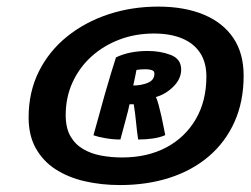

<svg xmlns="http://www.w3.org/2000/svg" viewBox="-20 -680 740 567"><path d="M334.5 -133.5Q279 -133.5 230.2 -144.8Q181.5 -156 144.2 -180Q107 -204 85.8 -242Q64.5 -280 64.5 -333Q64.5 -408.5 94.8 -469Q125 -529.5 178.2 -572.2Q231.5 -615 300.5 -637.8Q369.5 -660.5 447 -660.5Q524.5 -660.5 581.2 -637Q638 -613.5 668.8 -568.2Q699.5 -523 699.5 -456.5Q699.5 -380 672.5 -320Q645.5 -260 596.5 -218.2Q547.5 -176.5 480.8 -155Q414 -133.5 334.5 -133.5ZM340.5 -215Q415 -215 470.8 -244.5Q526.5 -274 558 -327.8Q589.5 -381.5 589.5 -454Q589.5 -495.5 571 -523.8Q552.5 -552 517.8 -566.5Q483 -581 434.5 -581Q380 -581 333 -563.2Q286 -545.5 250.2 -513.2Q214.5 -481 194.2 -436.8Q174 -392.5 174 -340Q174 -302.5 187.8 -278.2Q201.5 -254 225.2 -240Q249 -226 278.8 -220.5Q308.5 -215 340.5 -215ZM335.5 -268Q314 -268 292 -271.8Q270 -275.5 256 -280.5Q262 -302 270.8 -333.8Q279.5 -365.5 289.2 -400.2Q299 -435 308 -464.2Q317 -493.5 322.5 -510.5Q342 -520 365.8 -524.8Q389.5 -529.5 416.5 -529.5Q453.5 -529.5 484.2 -517.8Q515 -506 515 -474.5Q515 -447 492 -424.2Q469 -401.5 440.5 -393.5Q444.5 -384.5 448.8 -369Q453 -353.5 456.8 -336Q460.5 -318.5 463.5 -303.5Q466.5 -288.5 468 -281Q454 -274.5 432.8 -271.2Q411.5 -268 388 -268Q384.5 -290.5 381.8 -319Q379 -347.5 375 -372Q372 -372 368.5 -372Q365 -372 362.5 -372Q361.5 -366 358 -352.2Q354.5 -338.5 350 -321.8Q345.5 -305 341.5 -290.2Q337.5 -275.5 335.5 -268ZM373.5 -427.5Q397 -427.5 416.5 -435.5Q436 -443.5 436 -462.5Q436 -470.5 428.2 -473Q420.5 -475.5 410 -475.5Q403 -475.5 395.8 -475Q388.5 -474.5 383 -473.5Q382.5 -470 380.5 -460.5Q378.5 -451 376.5 -441.2Q374.5 -431.5 373.5 -427.5Z"/></svg>

Font: Grandstander Thin SemiBold
Style: Italic
Weight: 600
Italic angle: -15°
Version: Version 1.200